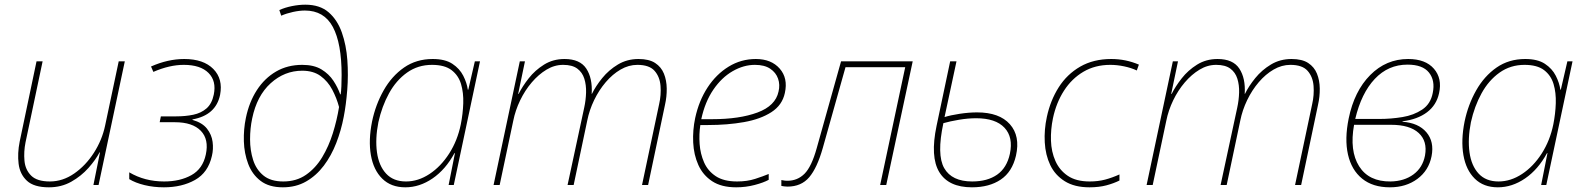

<svg xmlns="http://www.w3.org/2000/svg" viewBox="-20 -790 6765 820"><path d="M189 10Q125 10 95 -18Q65 -46 59.5 -90.5Q54 -135 64 -185L136 -528H162L89 -182Q81 -142 84.5 -103.5Q88 -65 113 -40Q138 -15 193 -15Q248 -15 297 -49Q346 -83 381 -137.5Q416 -192 429 -254L487 -528H513L401 0H379L407 -139H405Q389 -108 358 -73Q327 -38 284.5 -14Q242 10 189 10Z M680 10Q636 10 597 0.5Q558 -9 532 -25V-54Q598 -15 681 -15Q749 -15 797.5 -42Q846 -69 859 -130Q873 -195 837.5 -231.5Q802 -268 727 -268H662L667 -293H732Q772 -293 805.5 -300Q839 -307 862 -327Q885 -347 893 -386Q905 -444 870.5 -478.5Q836 -513 765 -513Q704 -513 635 -483L625 -506Q697 -538 767 -538Q849 -538 891 -495.5Q933 -453 920 -385Q902 -298 802 -280V-278Q844 -266 864 -240.5Q884 -215 888 -184Q892 -153 885 -124Q869 -53 813 -21.5Q757 10 680 10Z M1188 10Q1129 10 1093 -17.5Q1057 -45 1040 -90Q1023 -135 1021.5 -186.5Q1020 -238 1030 -286Q1044 -354 1077 -405Q1110 -456 1159 -484.5Q1208 -513 1271 -513Q1321 -513 1353 -493.5Q1385 -474 1404 -445Q1423 -416 1433 -387H1435Q1437 -400 1438 -421.5Q1439 -443 1439 -469Q1439 -605 1401.5 -675Q1364 -745 1282 -745Q1259 -745 1231.5 -739Q1204 -733 1181 -723L1173 -747Q1197 -758 1227 -764Q1257 -770 1284 -770Q1346 -770 1383.5 -737.5Q1421 -705 1440 -651Q1459 -597 1463.5 -533Q1468 -469 1463 -405.5Q1458 -342 1448 -291Q1437 -233 1416 -179Q1395 -125 1363 -82.5Q1331 -40 1287.5 -15Q1244 10 1188 10ZM1190 -15Q1246 -15 1287 -43.5Q1328 -72 1356 -118.5Q1384 -165 1401.5 -221Q1419 -277 1428 -333Q1418 -371 1399 -407Q1380 -443 1349 -465.5Q1318 -488 1271 -488Q1195 -488 1136 -434.5Q1077 -381 1057 -284Q1048 -242 1048 -195Q1048 -148 1061 -107Q1074 -66 1105 -40.5Q1136 -15 1190 -15Z M1711 10Q1650 10 1612.5 -27Q1575 -64 1564 -127.5Q1553 -191 1569 -271Q1584 -343 1618.5 -404Q1653 -465 1705.5 -501.5Q1758 -538 1828 -538Q1881 -538 1912 -517.5Q1943 -497 1958.5 -466.5Q1974 -436 1978 -407H1980L2008 -528H2030L1918 0H1896L1923 -136H1921Q1883 -66 1827.5 -28Q1772 10 1711 10ZM1714 -15Q1766 -15 1814.5 -47Q1863 -79 1898.5 -134.5Q1934 -190 1948 -259Q1957 -304 1958.5 -349Q1960 -394 1949 -431Q1938 -468 1908.5 -490.5Q1879 -513 1825 -513Q1765 -513 1718.5 -480Q1672 -447 1641.5 -391.5Q1611 -336 1596 -268Q1582 -197 1590 -139.5Q1598 -82 1629 -48.5Q1660 -15 1714 -15Z M2088 0 2200 -528H2222L2193 -389H2195Q2211 -421 2238 -455.5Q2265 -490 2303.5 -514Q2342 -538 2391 -538Q2457 -538 2484 -497Q2511 -456 2507 -389H2508Q2524 -422 2552 -456.5Q2580 -491 2619 -514.5Q2658 -538 2707 -538Q2752 -538 2778 -521Q2804 -504 2815.5 -475.5Q2827 -447 2827.5 -412Q2828 -377 2820 -342L2748 0H2722L2795 -345Q2804 -384 2801 -423Q2798 -462 2775.5 -487.5Q2753 -513 2702 -513Q2665 -513 2630.5 -493Q2596 -473 2567 -439Q2538 -405 2517.5 -362.5Q2497 -320 2488 -275L2430 0H2404L2475 -330Q2482 -362 2483 -394.5Q2484 -427 2475.5 -454Q2467 -481 2445.5 -497Q2424 -513 2385 -513Q2348 -513 2314 -492.5Q2280 -472 2251 -438Q2222 -404 2201.5 -361.5Q2181 -319 2172 -274L2114 0Z M3124 10Q3061 10 3021.5 -16Q2982 -42 2962.5 -85.5Q2943 -129 2940.5 -181.5Q2938 -234 2949 -286Q2965 -360 3002 -416.5Q3039 -473 3092 -505.5Q3145 -538 3208 -538Q3274 -538 3310 -497Q3346 -456 3332 -393Q3321 -341 3274.5 -311Q3228 -281 3157.5 -268.5Q3087 -256 3004 -256H2971Q2965 -217 2968 -175Q2971 -133 2987 -96.5Q3003 -60 3037 -37.5Q3071 -15 3128 -15Q3171 -15 3205 -26Q3239 -37 3263 -47V-22Q3241 -10 3203 0Q3165 10 3124 10ZM3204 -513Q3156 -513 3109 -486Q3062 -459 3026.5 -407Q2991 -355 2975 -281H3022Q3138 -281 3215 -309.5Q3292 -338 3305 -399Q3312 -428 3303 -454Q3294 -480 3269.5 -496.5Q3245 -513 3204 -513Z M3343 7Q3336 7 3329 6Q3322 5 3317 4V-21Q3326 -19 3332.5 -18.5Q3339 -18 3343 -18Q3386 -18 3416 -48Q3446 -78 3468 -157L3572 -528H3878L3765 0H3739L3846 -503H3591L3494 -158Q3470 -73 3436 -33Q3402 7 3343 7Z M4131 10Q4031 10 3991.5 -55Q3952 -120 3980 -253L4038 -528H4065L4014 -290Q4039 -298 4078.5 -304Q4118 -310 4153 -310Q4248 -310 4293 -259.5Q4338 -209 4319 -125Q4303 -56 4254 -23Q4205 10 4131 10ZM4149 -285Q4114 -285 4075.5 -278.5Q4037 -272 4009 -264Q3980 -129 4012.5 -72Q4045 -15 4132 -15Q4197 -15 4238.5 -44Q4280 -73 4293 -133Q4308 -204 4270 -244.5Q4232 -285 4149 -285Z M4633 10Q4569 10 4527.5 -16Q4486 -42 4465.5 -85Q4445 -128 4442 -182Q4439 -236 4451 -291Q4466 -361 4501.5 -417Q4537 -473 4593.5 -505.5Q4650 -538 4726 -538Q4788 -538 4844 -514L4835 -489Q4812 -500 4781.5 -506.5Q4751 -513 4722 -513Q4657 -513 4607 -483.5Q4557 -454 4524 -402.5Q4491 -351 4477 -285Q4467 -237 4468.5 -189.5Q4470 -142 4487.5 -102.5Q4505 -63 4540.5 -39Q4576 -15 4634 -15Q4670 -15 4700 -23Q4730 -31 4761 -45V-19Q4737 -7 4705.5 1.5Q4674 10 4633 10Z M4877 0 4989 -528H5011L4982 -389H4984Q5000 -421 5027 -455.5Q5054 -490 5092.5 -514Q5131 -538 5180 -538Q5246 -538 5273 -497Q5300 -456 5296 -389H5297Q5313 -422 5341 -456.5Q5369 -491 5408 -514.5Q5447 -538 5496 -538Q5541 -538 5567 -521Q5593 -504 5604.5 -475.5Q5616 -447 5616.5 -412Q5617 -377 5609 -342L5537 0H5511L5584 -345Q5593 -384 5590 -423Q5587 -462 5564.5 -487.5Q5542 -513 5491 -513Q5454 -513 5419.5 -493Q5385 -473 5356 -439Q5327 -405 5306.5 -362.5Q5286 -320 5277 -275L5219 0H5193L5264 -330Q5271 -362 5272 -394.5Q5273 -427 5264.5 -454Q5256 -481 5234.5 -497Q5213 -513 5174 -513Q5137 -513 5103 -492.5Q5069 -472 5040 -438Q5011 -404 4990.5 -361.5Q4970 -319 4961 -274L4903 0Z M5916 10Q5843 10 5797.5 -27Q5752 -64 5737 -130Q5722 -196 5740 -284Q5764 -401 5832 -469.5Q5900 -538 5994 -538Q6068 -538 6104 -496.5Q6140 -455 6126 -392Q6115 -341 6074.5 -310.5Q6034 -280 5970 -272V-270Q6038 -265 6072 -225Q6106 -185 6094 -123Q6082 -62 6033.5 -26Q5985 10 5916 10ZM5991 -514Q5909 -514 5851.5 -453Q5794 -392 5768 -282H5872Q5921 -282 5969.5 -290Q6018 -298 6054 -322Q6090 -346 6099 -393Q6110 -446 6083 -480Q6056 -514 5991 -514ZM5919 -15Q5977 -16 6016.5 -45Q6056 -74 6066 -126Q6077 -187 6039 -222Q6001 -257 5921 -257H5763Q5743 -146 5784.5 -80Q5826 -14 5919 -15Z M6377 10Q6316 10 6278.5 -27Q6241 -64 6230 -127.5Q6219 -191 6235 -271Q6250 -343 6284.5 -404Q6319 -465 6371.5 -501.5Q6424 -538 6494 -538Q6547 -538 6578 -517.5Q6609 -497 6624.5 -466.5Q6640 -436 6644 -407H6646L6674 -528H6696L6584 0H6562L6589 -136H6587Q6549 -66 6493.5 -28Q6438 10 6377 10ZM6380 -15Q6432 -15 6480.5 -47Q6529 -79 6564.5 -134.5Q6600 -190 6614 -259Q6623 -304 6624.5 -349Q6626 -394 6615 -431Q6604 -468 6574.5 -490.5Q6545 -513 6491 -513Q6431 -513 6384.5 -480Q6338 -447 6307.5 -391.5Q6277 -336 6262 -268Q6248 -197 6256 -139.5Q6264 -82 6295 -48.5Q6326 -15 6380 -15Z"/></svg>

Font: Noto Sans Thin
Style: Italic
Weight: 100
Italic angle: -12°
Designer: Monotype Design Team
Foundry: Monotype Imaging Inc.
Version: Version 2.013; ttfautohint (v1.8.4.7-5d5b)